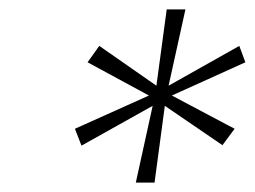

<svg xmlns="http://www.w3.org/2000/svg" viewBox="-20 -750 544 410"><path d="M491 -652 504 -617 347 -546 481 -475 455 -440 332 -524 310 -360H270L306 -524L154 -439L140 -475L298 -546L167 -617L192 -652L314 -567L336 -730H376L340 -567Z"/></svg>

Font: Fz Poppins ExtLt
Style: Italic
Weight: 200
Italic angle: -10°
Designer: Ninad Kale (Devanagari), Jonny Pinhorn (Latin)
Foundry: Indian Type Foundry
Version: Vit hóa bi Vntype.Com & FontZin.Com